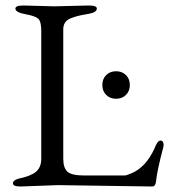

<svg xmlns="http://www.w3.org/2000/svg" viewBox="-20 -673 615 698"><path d="M352 -364Q352 -386 366 -400Q380 -414 402 -414Q424 -414 438 -400Q452 -386 452 -364Q452 -342 438 -328Q424 -314 402 -314Q380 -314 366 -328Q352 -342 352 -364ZM65 -653 177 -650 303 -653Q332 -653 332 -642Q332 -628 303.5 -623Q275 -618 263 -615Q251 -612 236 -606Q210 -595 210 -567V-96Q210 -63 225 -49Q240 -35 287 -35H433Q439 -35 458 -43Q510 -65 541 -132Q552 -162 563.5 -162Q575 -162 575 -144Q574 -143 574 -141V-139Q551 -53 547 -12Q545 5 533 5L190 0L55 5Q27 5 27 -6.5Q27 -18 49 -24Q90 -32 110 -48Q130 -64 130 -96V-560Q130 -595 119 -605Q108 -615 72 -621.5Q36 -628 36 -642Q36 -653 65 -653Z"/></svg>

Font: EB Garamond
Style: Regular
Weight: 400
Version: Version 0.012